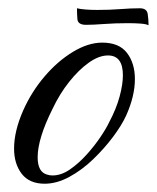

<svg xmlns="http://www.w3.org/2000/svg" viewBox="-20 -437 379 464"><path d="M88 7Q51 7 32.5 -17Q14 -41 14 -78Q14 -120 36 -170Q56 -215 87.5 -252Q119 -289 156 -311.5Q193 -334 227 -334Q268 -334 287 -309Q306 -284 306 -246Q306 -205 285 -158Q274 -134 253 -106Q232 -78 205 -52Q178 -26 147.5 -9.5Q117 7 88 7ZM107 -13Q128 -13 149 -27.5Q170 -42 189 -63Q208 -84 222.5 -105.5Q237 -127 244 -142Q261 -174 269 -203.5Q277 -233 277 -255Q277 -303 241 -303Q219 -303 194.5 -285.5Q170 -268 147 -239Q124 -210 107 -174Q71 -102 71 -57Q71 -21 94 -15Q97 -14 100 -13.5Q103 -13 107 -13ZM339 -376Q333 -379 319.5 -380Q306 -381 289 -381Q258 -381 231.5 -379Q205 -377 188 -377Q168 -377 167 -391Q166 -405 166 -417Q174 -415 187 -414Q200 -413 215 -413Q246 -413 271 -415Q296 -417 318 -417Q335 -417 337 -403Q339 -389 339 -376Z"/></svg>

Font: Birthstone
Style: Regular
Weight: 400
Designer: Robert E. Leuschke
Foundry: Robert E. Leuschke
Version: Version 1.013; ttfautohint (v1.8.3)